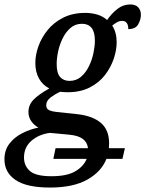

<svg xmlns="http://www.w3.org/2000/svg" viewBox="-62 -604 654 864"><path d="M163 240Q58 240 8 206Q-42 172 -42 113Q-42 72 -20 43Q2 14 37 -4Q72 -22 111 -30Q93 -39 79.5 -57.5Q66 -76 66 -100Q66 -131 88 -154.5Q110 -178 160 -206Q130 -221 113.5 -250.5Q97 -280 97 -321Q97 -357 111 -396Q125 -435 152.5 -469Q180 -503 222.5 -524.5Q265 -546 322 -546Q350 -546 375.5 -538.5Q401 -531 420 -514Q440 -543 466 -563.5Q492 -584 524 -584Q548 -584 560 -571Q572 -558 572 -538Q572 -516 560 -494.5Q548 -473 515 -473Q516 -489 509 -499.5Q502 -510 488 -510Q475 -510 464 -503.5Q453 -497 443 -489Q463 -458 463 -414Q463 -379 450 -340Q437 -301 410.5 -266.5Q384 -232 342 -210.5Q300 -189 243 -189Q235 -189 226 -189.5Q217 -190 209 -191Q188 -182 167 -166.5Q146 -151 146 -130Q146 -114 159.5 -108Q173 -102 194 -100L288 -90Q356 -82 392.5 -50.5Q429 -19 429 41Q429 52 428 63H500L489 111H417Q394 169 330.5 204.5Q267 240 163 240ZM251 -240Q281 -240 302.5 -258.5Q324 -277 338 -305.5Q352 -334 358.5 -365Q365 -396 365 -421Q365 -460 350 -478.5Q335 -497 307 -497Q277 -497 255.5 -478.5Q234 -460 220 -431.5Q206 -403 199.5 -372Q193 -341 193 -316Q193 -275 208.5 -257.5Q224 -240 251 -240ZM178 111 188 63H334Q331 37 311 21.5Q291 6 249 2L163 -6Q114 0 80 29Q46 58 46 105Q46 142 72.5 165.5Q99 189 170 189Q240 189 277.5 166.5Q315 144 328 111Z"/></svg>

Font: Noto Serif SemiCondensed Medium
Style: Italic
Weight: 500
Width: 4
Italic angle: -12°
Designer: Monotype Design Team
Foundry: Monotype Imaging Inc.
Version: Version 2.013